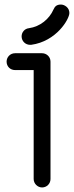

<svg xmlns="http://www.w3.org/2000/svg" viewBox="-20 -820 325 844"><path d="M112 -623C113 -623 116 -623 117 -623C228 -638 285 -736 285 -763C285 -787 263 -800 248 -800C228 -800 221 -791 215 -778C197 -737 157 -703 107 -696C88 -694 75 -678 75 -660C75 -639 92 -623 112 -623ZM202 -549C202 -571 184 -586 165 -586H46C25 -586 9 -569 9 -549C9 -528 25 -512 46 -512H128V-33C128 -13 145 4 165 4C186 4 202 -13 202 -33Z"/></svg>

Font: LS
Style: Regular
Weight: 400
Designer: BSozoo
Foundry: BSozoo
Version: Version 001.000